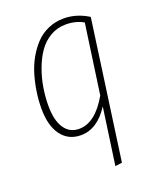

<svg xmlns="http://www.w3.org/2000/svg" viewBox="-137 -614 738 897"><g transform="rotate(-20 232.5 -165.5)"><path d="M279.8 200.2 319.8 -82Q260.7 9.8 179.2 9.8Q117.2 9.8 82 -37.6Q46.9 -85 46.9 -169.9Q46.9 -210.4 53 -251.7Q59.1 -293 71 -333.7Q83 -374.5 103 -409.7Q123 -444.8 148.9 -472.2Q174.8 -499.5 210.7 -515.1Q246.6 -530.8 288.1 -530.8Q351.6 -530.8 410.2 -494.1L314 195.8ZM181.2 -21Q261.7 -21 326.2 -133.8L375 -479Q338.4 -501 287.1 -501Q245.1 -501 210.2 -480.5Q175.3 -460 152.1 -426.5Q128.9 -393.1 112.8 -349.4Q96.7 -305.7 89.4 -260.7Q82 -215.8 82 -170.9Q82 -99.1 107.9 -60.1Q133.8 -21 181.2 -21Z"/></g></svg>

Font: Fira Sans Compressed UltraLight
Style: Italic
Weight: 200
Width: 3
Italic angle: -8°
Designer: Carrois Corporate & Edenspiekermann AG
Foundry: Carrois Corporate GbR & Edenspiekermann AG
Version: Version 4.203;PS 004.203;hotconv 1.0.88;makeotf.lib2.5.64775